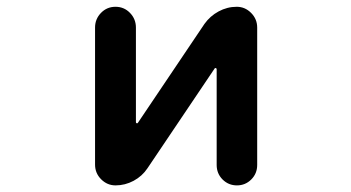

<svg xmlns="http://www.w3.org/2000/svg" viewBox="-20 -568 1040 569"><path d="M622.1 -79.1V-363.3Q622.1 -365.2 619.6 -366.2Q617.2 -367.2 616.2 -365.2L417 -69.3Q401.4 -45.9 376 -32.2Q350.6 -18.6 322.3 -18.6Q297.9 -18.6 279.8 -36.6Q261.7 -54.7 261.7 -80.1V-486.3Q261.7 -511.7 279.3 -529.8Q296.9 -547.9 322.3 -547.9Q347.7 -547.9 365.2 -529.8Q382.8 -511.7 382.8 -486.3V-206.1Q382.8 -203.1 385.3 -202.6Q387.7 -202.1 388.7 -204.1L585.9 -497.1Q602.5 -520.5 627.9 -534.2Q653.3 -547.9 681.6 -547.9Q706.1 -547.9 724.1 -529.8Q742.2 -511.7 742.2 -486.3V-79.1Q742.2 -53.7 724.6 -36.1Q707 -18.6 682.1 -18.6Q657.2 -18.6 639.6 -36.1Q622.1 -53.7 622.1 -79.1Z"/></svg>

Font: Rounded-X Mgen+ 1m medium
Style: Regular
Weight: 500
Designer: [Source Han Sans]
Ryoko NISHIZUKA  (kana & ideographs); Paul D. Hunt (Latin, Greek & Cyrillic); Wenlong ZHANG  (bopomofo
Version: Version 1.059.20150602